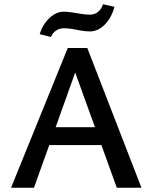

<svg xmlns="http://www.w3.org/2000/svg" viewBox="-20 -884 718 904"><path d="M530 0 313 -601H355L140 0H32L299 -658H391L646 0ZM150 -201 181 -285H469L514 -201ZM220 -710 167 -723Q176 -754 194 -778Q212 -802 234 -815.5Q256 -829 281 -829Q299 -829 320 -825.5Q341 -822 363 -818.5Q385 -815 404 -815Q425 -815 441.5 -828Q458 -841 465 -864L519 -852Q505 -800 473 -768Q441 -736 404 -736Q383 -736 361.5 -740Q340 -744 320 -747.5Q300 -751 281 -751Q261 -751 244.5 -740.5Q228 -730 220 -710Z"/></svg>

Font: Ysabeau Infant SemiBold
Style: Regular
Weight: 600
Designer: Christian Thalmann (Catharsis Fonts)
Version: Version 2.002; featfreeze: ss01,ss02,lnum